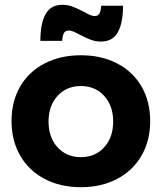

<svg xmlns="http://www.w3.org/2000/svg" viewBox="-20 -773 673 799"><path d="M605 -269Q605 -188 569 -125.5Q533 -63 467.5 -28.5Q402 6 317 6Q231 6 165.5 -28.5Q100 -63 64 -125.5Q28 -188 28 -269Q28 -351 64 -413Q100 -475 165.5 -509Q231 -543 317 -543Q402 -543 467.5 -509Q533 -475 569 -413Q605 -351 605 -269ZM182 -267Q182 -201 219.5 -160Q257 -119 317 -119Q376 -119 413.5 -160Q451 -201 451 -267Q451 -333 413.5 -374Q376 -415 317 -415Q257 -415 219.5 -374Q182 -333 182 -267ZM400 -600Q378 -600 358 -607.5Q338 -615 311 -629Q299 -636 287 -641Q275 -646 267 -646Q252 -646 246 -635.5Q240 -625 239 -603H148Q148 -675 169.5 -714Q191 -753 240 -753Q262 -753 282 -745.5Q302 -738 329 -724Q360 -706 373 -706Q388 -706 394 -717Q400 -728 401 -749H492Q492 -678 470.5 -639Q449 -600 400 -600Z"/></svg>

Font: Montserrat SemiBold
Style: Regular
Weight: 600
Designer: Julieta Ulanovsky
Foundry: Julieta Ulanovsky
Version: Version 6.001